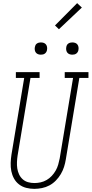

<svg xmlns="http://www.w3.org/2000/svg" viewBox="-20 -1194 583 1222"><path d="M198 8Q172 8 146.5 1.5Q121 -5 101 -20.5Q81 -36 69 -58Q57 -80 52 -105Q47 -130 48 -157Q49 -184 53 -210L134 -698H81V-735H232V-698H174L92 -204Q89 -184 88 -163Q87 -142 90 -122Q93 -102 101.5 -84Q110 -66 124.5 -53Q139 -40 158.5 -34.5Q178 -29 199 -29Q219 -29 239 -33.5Q259 -38 277 -48.5Q295 -59 309.5 -74.5Q324 -90 334.5 -108.5Q345 -127 350.5 -146.5Q356 -166 360 -186L445 -698H392V-735H543V-698H485L399 -180Q395 -155 387.5 -131.5Q380 -108 367 -86Q354 -64 335.5 -45Q317 -26 294.5 -14Q272 -2 247 3Q222 8 198 8ZM440 -846Q431 -846 422.5 -849Q414 -852 408.5 -859Q403 -866 401.5 -875.5Q400 -885 402 -895Q403 -901 406 -907Q409 -913 415 -917Q421 -921 427.5 -922.5Q434 -924 440 -924Q450 -924 458.5 -921Q467 -918 472.5 -911Q478 -904 479.5 -894.5Q481 -885 479 -875Q478 -869 474.5 -863Q471 -857 465.5 -853Q460 -849 453.5 -847.5Q447 -846 440 -846ZM240 -846Q231 -846 222.5 -849Q214 -852 208.5 -859Q203 -866 201.5 -875.5Q200 -885 202 -895Q203 -901 206 -907Q209 -913 215 -917Q221 -921 227.5 -922.5Q234 -924 240 -924Q250 -924 258.5 -921Q267 -918 272.5 -911Q278 -904 279.5 -894.5Q281 -885 279 -875Q278 -869 274.5 -863Q271 -857 265.5 -853Q260 -849 253.5 -847.5Q247 -846 240 -846ZM355 -1008 330 -1032 471 -1174 501 -1146Z"/></svg>

Font: Iosevka Slab Extralight
Style: Italic
Weight: 200
Italic angle: -9°
Monospace: yes
Designer: Belleve Invis
Foundry: Belleve Invis
Version: Version 11.1.1; ttfautohint (v1.8.3)